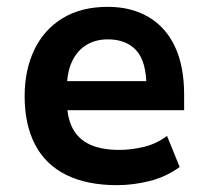

<svg xmlns="http://www.w3.org/2000/svg" viewBox="-20 -531 609 561"><path d="M322 10Q234 10 173.5 -20Q113 -50 82.5 -108.5Q52 -167 52 -250Q52 -326 80 -385Q108 -444 162.5 -477.5Q217 -511 295 -511Q364 -511 414.5 -481Q465 -451 491.5 -394Q518 -337 518 -255V-209H155V-294H422L408 -275Q408 -351 378.5 -383.5Q349 -416 295 -416Q260 -416 233 -400Q206 -384 190.5 -351.5Q175 -319 175 -267V-243Q175 -189 192 -156.5Q209 -124 243 -108.5Q277 -93 328 -93Q364 -93 401 -102Q438 -111 468 -134L505 -43Q465 -14 417 -2Q369 10 322 10Z"/></svg>

Font: Nunito Sans 7pt SemiCondensed
Style: Bold
Weight: 700
Width: 4
Designer: Vernon Adams
Foundry: Vernon Adams
Version: Version 3.101;gftools[0.9.27]